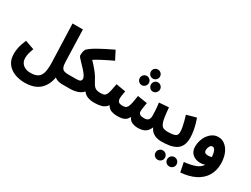

<svg xmlns="http://www.w3.org/2000/svg" viewBox="-73 -1521 3260 2492"><g transform="rotate(30 1557.0 -274.5)"><path d="M26 -29Q26 -67 35.5 -118Q45 -169 80 -250L216 -202Q196 -148 188.5 -117Q181 -86 181 -52Q181 10 223 46.5Q265 83 336 83Q408 83 447 56Q486 29 499.5 -28.5Q513 -86 510 -177L490 -746H645L660 -274Q661 -220 672.5 -192Q684 -164 707.5 -154.5Q731 -145 770 -145Q809 -145 827 -123.5Q845 -102 845 -72Q845 -37 823 -16Q801 5 761 5Q739 5 709 -2Q679 -9 653 -30Q631 95 552 163Q473 231 332 231Q251 231 181 203.5Q111 176 68.5 119Q26 62 26 -29Z M760 5 770 -145H892Q934 -145 950.5 -156Q967 -167 967 -189Q967 -211 948.5 -239.5Q930 -268 902.5 -298Q875 -328 847.5 -356Q820 -384 801.5 -405.5Q783 -427 783 -437Q783 -470 789 -496.5Q795 -523 805 -534Q840 -571 929.5 -621.5Q1019 -672 1144 -731L1210 -603Q1114 -558 1051.5 -525Q989 -492 947 -465Q996 -415 1041.5 -358Q1087 -301 1123 -230Q1142 -192 1161.5 -173.5Q1181 -155 1204 -150Q1227 -145 1256 -145Q1295 -145 1313 -123.5Q1331 -102 1331 -72Q1331 -38 1309 -16.5Q1287 5 1246 5Q1192 5 1148 -11Q1104 -27 1077 -66Q1017 5 878 5Z M1750 -647Q1721 -647 1701.5 -667Q1682 -687 1682 -715Q1682 -743 1701.5 -763Q1721 -783 1750 -783Q1778 -783 1798 -763Q1818 -743 1818 -715Q1818 -687 1798 -667Q1778 -647 1750 -647ZM1668 -501Q1639 -501 1619 -522Q1599 -543 1599 -571Q1599 -598 1619 -618.5Q1639 -639 1668 -639Q1695 -639 1715 -618.5Q1735 -598 1735 -571Q1735 -543 1715 -522Q1695 -501 1668 -501ZM1833 -501Q1805 -501 1786 -522Q1767 -543 1767 -571Q1767 -598 1786 -618.5Q1805 -639 1833 -639Q1862 -639 1882 -618.5Q1902 -598 1902 -571Q1902 -543 1882 -522Q1862 -501 1833 -501Z M1246 5 1256 -145Q1285 -145 1303.5 -151Q1322 -157 1334.5 -177Q1347 -197 1357 -238Q1367 -279 1379 -349L1523 -324Q1519 -303 1513 -270.5Q1507 -238 1507 -213Q1507 -180 1523 -162.5Q1539 -145 1585 -145Q1609 -145 1626 -151Q1643 -157 1655 -177.5Q1667 -198 1676.5 -240.5Q1686 -283 1696 -356L1842 -333Q1835 -296 1829.5 -258Q1824 -220 1824 -198Q1824 -175 1842 -160Q1860 -145 1909 -145Q1951 -145 1969.5 -165Q1988 -185 1988 -229Q1988 -263 1985.5 -307.5Q1983 -352 1974 -418L2118 -429Q2126 -339 2134.5 -283Q2143 -227 2158 -197Q2173 -167 2196.5 -156Q2220 -145 2258 -145Q2297 -145 2315 -123.5Q2333 -102 2333 -72Q2333 -37 2311.5 -16Q2290 5 2248 5Q2223 5 2189.5 -2Q2156 -9 2123.5 -32Q2091 -55 2070 -101Q2047 -44 2006 -19.5Q1965 5 1900 5Q1851 5 1811 -13Q1771 -31 1755 -75Q1736 -40 1713 -23Q1690 -6 1658.5 -0.5Q1627 5 1584 5Q1545 5 1504.5 -8Q1464 -21 1437 -67Q1401 -21 1353 -8Q1305 5 1246 5Z M2504 234Q2474 234 2454 214Q2434 194 2434 165Q2434 135 2454 114.5Q2474 94 2504 94Q2533 94 2553.5 114.5Q2574 135 2574 165Q2574 194 2553.5 214Q2533 234 2504 234ZM2330 234Q2301 234 2280.5 214Q2260 194 2260 165Q2260 135 2280.5 114.5Q2301 94 2330 94Q2359 94 2379.5 114.5Q2400 135 2400 165Q2400 194 2379.5 214Q2359 234 2330 234Z M2248 5 2258 -145Q2317 -145 2348.5 -152.5Q2380 -160 2392.5 -177Q2405 -194 2405 -223Q2405 -255 2397.5 -295.5Q2390 -336 2378.5 -378.5Q2367 -421 2356 -456L2500 -496Q2513 -461 2525.5 -415.5Q2538 -370 2546.5 -320Q2555 -270 2555 -223Q2555 -149 2531 -104Q2507 -59 2464.5 -35.5Q2422 -12 2366.5 -3.5Q2311 5 2248 5Z M2668 230 2639 89Q2734 79 2800.5 55.5Q2867 32 2898 -19Q2866 -7 2830 -7Q2785 -7 2747.5 -24Q2710 -41 2688 -75Q2666 -109 2666 -162Q2666 -208 2680.5 -253.5Q2695 -299 2722.5 -336Q2750 -373 2787 -395Q2824 -417 2868 -417Q2916 -417 2953.5 -393Q2991 -369 3017 -328.5Q3043 -288 3056 -237.5Q3069 -187 3069 -133Q3069 -26 3021 52Q2973 130 2883 175Q2793 220 2668 230ZM2809 -189Q2809 -140 2866 -140Q2895 -140 2923 -148Q2920 -202 2904.5 -237Q2889 -272 2863 -272Q2839 -272 2824 -245Q2809 -218 2809 -189Z"/></g></svg>

Font: Noto Sans Arabic SemCond ExtBd
Style: Regular
Weight: 800
Width: 4
Designer: Monotype Design Team, Nadine Chahine, Nizar Qandah and Khaled Hosny
Foundry: Monotype Imaging Inc.
Version: Version 2.012; ttfautohint (v1.8.4.7-5d5b)